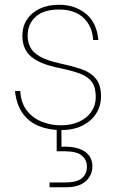

<svg xmlns="http://www.w3.org/2000/svg" viewBox="-20 -534 496 806"><path d="M236 12Q185 12 143 -5Q101 -22 75 -58.5Q49 -95 43 -152H65Q68 -101 93.5 -69Q119 -37 157 -22.5Q195 -8 236 -8Q279 -8 312 -23Q345 -38 363.5 -65Q382 -92 382 -126Q382 -167 366 -189.5Q350 -212 317 -224.5Q284 -237 231 -248Q190 -256 160 -268Q130 -280 111 -296Q92 -312 83 -334Q74 -356 74 -384Q74 -423 93 -452Q112 -481 146.5 -497.5Q181 -514 228 -514Q294 -514 340 -477Q386 -440 393 -366H371Q368 -423 331 -458.5Q294 -494 228 -494Q163 -494 129.5 -463.5Q96 -433 96 -384Q96 -359 106.5 -337Q117 -315 145.5 -298Q174 -281 227 -269Q278 -258 318 -245Q358 -232 381 -205.5Q404 -179 404 -129Q404 -89 383.5 -57Q363 -25 325.5 -6.5Q288 12 236 12ZM188 252V232H251Q303 232 324 214Q345 196 345 165Q345 138 324 119.5Q303 101 251 101H218V-8H238V82Q282 80 311 90Q340 100 354 119Q368 138 368 164Q368 188 356 208Q344 228 320 240Q296 252 260 252Z"/></svg>

Font: DM Sans 16pt Thin
Style: Regular
Weight: 250
Version: Version 4.004;gftools[0.9.30]